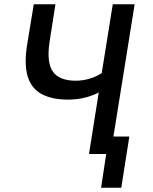

<svg xmlns="http://www.w3.org/2000/svg" viewBox="-20 -725 720 904"><path d="M456 159 480 0H399L445 -290Q418 -275 380.5 -265.5Q343 -256 300 -256Q224 -256 175.5 -282.5Q127 -309 110 -366.5Q93 -424 108 -516L139 -705H241L213 -526Q199 -429 229.5 -387Q260 -345 337 -345Q368 -345 400 -354Q432 -363 459 -381L511 -705H614L514 -82H589L551 159Z"/></svg>

Font: Nunito Sans 7pt Condensed SemiBold
Style: Italic
Weight: 600
Width: 3
Italic angle: -9°
Designer: Vernon Adams
Foundry: Vernon Adams
Version: Version 3.101;gftools[0.9.27]